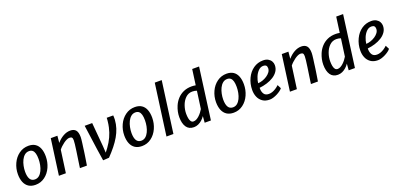

<svg xmlns="http://www.w3.org/2000/svg" viewBox="12 -1798 5802 2803"><g transform="rotate(-20 2913.0 -396.0)"><path d="M234 8Q170 8 127.2 -20.2Q84.5 -48.5 63 -100.8Q41.5 -153 41.5 -225Q41.5 -312.5 78 -391.5Q113.5 -469 178.8 -516.5Q244 -564 326.5 -564Q389.5 -564 431 -536.5Q472.5 -509 493.2 -457.2Q514 -405.5 514 -332.5Q514 -244.5 479 -166Q444 -87.5 380 -39.8Q316 8 234 8ZM250.5 -69.5Q289.5 -69.5 318 -93.2Q346.5 -117 365.2 -156Q384 -195 393 -241.2Q402 -287.5 402 -332.5Q402 -384 392.5 -418.5Q383 -453 362.5 -470.5Q342 -488 309.5 -488Q269.5 -488 240 -463.5Q210.5 -439 191.2 -399.5Q172 -360 162.5 -313.5Q153 -267 153 -223.5Q153 -148.5 177 -109Q201 -69.5 250.5 -69.5Z M597 0 673 -557H776L766 -449Q809 -500.5 864.2 -532.2Q919.5 -564 976.5 -564Q1033 -564 1061.2 -531Q1089.5 -498 1089.5 -422Q1089.5 -410.5 1087.2 -387.5Q1085 -364.5 1080.5 -330.2Q1076 -296 1069.5 -250.5Q1068 -238 1066 -222.5Q1064 -207 1061 -186.5Q1058 -166 1054 -139.2Q1050 -112.5 1044.5 -78.2Q1039 -44 1032 0H923.5Q925.5 -15 930.2 -48.2Q935 -81.5 942.5 -132.2Q950 -183 960 -250.5Q969 -313 973.5 -352.5Q978 -392 978 -413Q978 -446 966.8 -457.5Q955.5 -469 929 -469Q910 -469 885.8 -457.8Q861.5 -446.5 836.5 -428.2Q811.5 -410 789.5 -389Q767.5 -368 753 -348.5L705 0Z M1281 8.5 1253 -174.5 1200 -557H1316.5L1349 -184.5L1355 -83.5L1398.5 -140.5Q1446 -206.5 1476.8 -273.2Q1507.5 -340 1524 -414Q1528.5 -432.5 1532.8 -459.8Q1537 -487 1539.8 -513.8Q1542.5 -540.5 1542.5 -557H1643.5Q1644.5 -548.5 1645 -526.2Q1645.5 -504 1644.5 -489Q1640 -422.5 1620.2 -361.2Q1600.5 -300 1566.2 -240.8Q1532 -181.5 1484 -121.5Q1436 -61.5 1374.5 2.5Z M1887 8Q1823 8 1780.2 -20.2Q1737.5 -48.5 1716 -100.8Q1694.5 -153 1694.5 -225Q1694.5 -312.5 1731 -391.5Q1766.5 -469 1831.8 -516.5Q1897 -564 1979.5 -564Q2042.5 -564 2084 -536.5Q2125.5 -509 2146.2 -457.2Q2167 -405.5 2167 -332.5Q2167 -244.5 2132 -166Q2097 -87.5 2033 -39.8Q1969 8 1887 8ZM1903.5 -69.5Q1942.5 -69.5 1971 -93.2Q1999.5 -117 2018.2 -156Q2037 -195 2046 -241.2Q2055 -287.5 2055 -332.5Q2055 -384 2045.5 -418.5Q2036 -453 2015.5 -470.5Q1995 -488 1962.5 -488Q1922.5 -488 1893 -463.5Q1863.5 -439 1844.2 -399.5Q1825 -360 1815.5 -313.5Q1806 -267 1806 -223.5Q1806 -148.5 1830 -109Q1854 -69.5 1903.5 -69.5Z M2268.5 -1.5 2377 -799.5H2485L2376.5 -1.5Z M2693.5 8Q2616.5 8 2578.5 -48.2Q2540.5 -104.5 2540.5 -202.5Q2540.5 -287 2576 -371.5Q2599.5 -427 2639.5 -470.5Q2679.5 -514 2735.2 -539Q2791 -564 2860.5 -564Q2875 -564 2891.2 -562.8Q2907.5 -561.5 2925.5 -558L2958.5 -799.5H3065.5L2958.5 0H2861.5L2869.5 -100.5Q2849 -70 2821.8 -45.5Q2794.5 -21 2762 -6.5Q2729.5 8 2693.5 8ZM2717.5 -73.5Q2740 -73.5 2762.8 -85.5Q2785.5 -97.5 2807 -117.5Q2828.5 -137.5 2846.5 -160.8Q2864.5 -184 2877.5 -206.5L2915 -478Q2883.5 -490 2846 -490Q2784 -490 2740 -447Q2696 -404 2674 -340.5Q2652 -277 2652 -214.5Q2652 -176 2658 -144Q2664 -112 2678.2 -92.8Q2692.5 -73.5 2717.5 -73.5Z M3312 8Q3248 8 3205.2 -20.2Q3162.5 -48.5 3141 -100.8Q3119.5 -153 3119.5 -225Q3119.5 -312.5 3156 -391.5Q3191.5 -469 3256.8 -516.5Q3322 -564 3404.5 -564Q3467.5 -564 3509 -536.5Q3550.5 -509 3571.2 -457.2Q3592 -405.5 3592 -332.5Q3592 -244.5 3557 -166Q3522 -87.5 3458 -39.8Q3394 8 3312 8ZM3328.5 -69.5Q3367.5 -69.5 3396 -93.2Q3424.5 -117 3443.2 -156Q3462 -195 3471 -241.2Q3480 -287.5 3480 -332.5Q3480 -384 3470.5 -418.5Q3461 -453 3440.5 -470.5Q3420 -488 3387.5 -488Q3347.5 -488 3318 -463.5Q3288.5 -439 3269.2 -399.5Q3250 -360 3240.5 -313.5Q3231 -267 3231 -223.5Q3231 -148.5 3255 -109Q3279 -69.5 3328.5 -69.5Z M3872 8Q3805.5 8 3761.5 -22.5Q3717.5 -53.5 3696.8 -103Q3676 -152.5 3676.5 -211.5Q3677 -307.5 3716.5 -390.5Q3754.5 -471 3821 -517.5Q3887.5 -564 3972 -564Q4018 -564 4049 -546.5Q4080 -529 4096 -501Q4112 -473 4112 -441Q4112 -387.5 4084.2 -346Q4056.5 -304.5 4009.8 -275Q3963 -245.5 3905.8 -228Q3848.5 -210.5 3790 -204.5V-188.5Q3791 -139 3813.8 -106.5Q3836.5 -74 3888 -74Q3914 -74 3941.5 -83.2Q3969 -92.5 3996.5 -110Q4024 -127.5 4049.5 -152L4079 -93.5Q4067.5 -77.5 4044 -59.8Q4020.5 -42 3990.5 -26.5Q3960.5 -11 3929.5 -1.5Q3898.5 8 3872 8ZM3792 -275Q3826.5 -276 3863.5 -288.8Q3900.5 -301.5 3932.8 -323Q3965 -344.5 3985 -372.2Q4005 -400 4005 -431.5Q4005 -462 3990.5 -475Q3976 -488 3948 -488Q3926.5 -488 3907.5 -479.8Q3888.5 -471.5 3871.5 -454.5Q3837.5 -420.5 3817 -370.5Q3796.5 -320.5 3792 -275Z M4186 0 4262 -557H4365L4355 -449Q4398 -500.5 4453.2 -532.2Q4508.5 -564 4565.5 -564Q4622 -564 4650.2 -531Q4678.5 -498 4678.5 -422Q4678.5 -410.5 4676.2 -387.5Q4674 -364.5 4669.5 -330.2Q4665 -296 4658.5 -250.5Q4657 -238 4655 -222.5Q4653 -207 4650 -186.5Q4647 -166 4643 -139.2Q4639 -112.5 4633.5 -78.2Q4628 -44 4621 0H4512.5Q4514.5 -15 4519.2 -48.2Q4524 -81.5 4531.5 -132.2Q4539 -183 4549 -250.5Q4558 -313 4562.5 -352.5Q4567 -392 4567 -413Q4567 -446 4555.8 -457.5Q4544.5 -469 4518 -469Q4499 -469 4474.8 -457.8Q4450.5 -446.5 4425.5 -428.2Q4400.5 -410 4378.5 -389Q4356.5 -368 4342 -348.5L4294 0Z M4931 8Q4854 8 4816 -48.2Q4778 -104.5 4778 -202.5Q4778 -287 4813.5 -371.5Q4837 -427 4877 -470.5Q4917 -514 4972.8 -539Q5028.5 -564 5098 -564Q5112.5 -564 5128.8 -562.8Q5145 -561.5 5163 -558L5196 -799.5H5303L5196 0H5099L5107 -100.5Q5086.5 -70 5059.2 -45.5Q5032 -21 4999.5 -6.5Q4967 8 4931 8ZM4955 -73.5Q4977.5 -73.5 5000.2 -85.5Q5023 -97.5 5044.5 -117.5Q5066 -137.5 5084 -160.8Q5102 -184 5115 -206.5L5152.5 -478Q5121 -490 5083.5 -490Q5021.5 -490 4977.5 -447Q4933.5 -404 4911.5 -340.5Q4889.5 -277 4889.5 -214.5Q4889.5 -176 4895.5 -144Q4901.5 -112 4915.8 -92.8Q4930 -73.5 4955 -73.5Z M5552 8Q5485.5 8 5441.5 -22.5Q5397.5 -53.5 5376.8 -103Q5356 -152.5 5356.5 -211.5Q5357 -307.5 5396.5 -390.5Q5434.5 -471 5501 -517.5Q5567.5 -564 5652 -564Q5698 -564 5729 -546.5Q5760 -529 5776 -501Q5792 -473 5792 -441Q5792 -387.5 5764.2 -346Q5736.5 -304.5 5689.8 -275Q5643 -245.5 5585.8 -228Q5528.5 -210.5 5470 -204.5V-188.5Q5471 -139 5493.8 -106.5Q5516.5 -74 5568 -74Q5594 -74 5621.5 -83.2Q5649 -92.5 5676.5 -110Q5704 -127.5 5729.5 -152L5759 -93.5Q5747.5 -77.5 5724 -59.8Q5700.5 -42 5670.5 -26.5Q5640.5 -11 5609.5 -1.5Q5578.5 8 5552 8ZM5472 -275Q5506.5 -276 5543.5 -288.8Q5580.5 -301.5 5612.8 -323Q5645 -344.5 5665 -372.2Q5685 -400 5685 -431.5Q5685 -462 5670.5 -475Q5656 -488 5628 -488Q5606.5 -488 5587.5 -479.8Q5568.5 -471.5 5551.5 -454.5Q5517.5 -420.5 5497 -370.5Q5476.5 -320.5 5472 -275Z"/></g></svg>

Font: Koeln Type Sans
Style: Italic
Weight: 400
Italic angle: -7.5°
Designer: Eben Sorkin
Foundry: Eben Sorkin
Version: Version 2.001